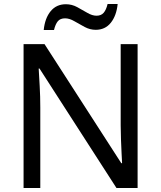

<svg xmlns="http://www.w3.org/2000/svg" viewBox="-20 -933 800 953"><path d="M663 0H558L176 -593H172Q174 -558 177 -506Q180 -454 180 -399V0H97V-714H201L582 -123H586Q585 -139 583.5 -171Q582 -203 580.5 -241Q579 -279 579 -311V-714H663ZM197 -784Q203 -843 231.5 -877.5Q260 -912 307 -912Q337 -912 363.5 -897.5Q390 -883 414 -869Q438 -855 459 -855Q482 -855 494.5 -869.5Q507 -884 514 -913H564Q558 -855 530 -820Q502 -785 455 -785Q427 -785 400.5 -799Q374 -813 349.5 -827.5Q325 -842 303 -842Q279 -842 267 -827.5Q255 -813 248 -784Z"/></svg>

Font: Noto Sans Masaram Gondi
Style: Regular
Weight: 400
Designer: Ek Type & Mukund Gokhale
Foundry: Ek Type
Version: Version 1.004; ttfautohint (v1.8.4.7-5d5b)